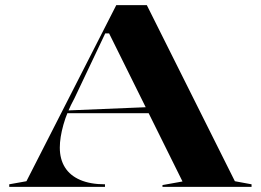

<svg xmlns="http://www.w3.org/2000/svg" viewBox="-20 -728 1016 748"><path d="M16 0V-10L83 -22L433 -708H552L895 -22L960 -10V0H613V-7L691 -21L405 -598H390L270 -345Q241 -292 227 -242Q213 -192 213 -153Q213 -108 233 -76Q253 -44 292.5 -27Q332 -10 389 -10V0ZM226 -287V-297L565 -311V-287Z"/></svg>

Font: Kalnia SemiExpanded Medium
Style: Regular
Weight: 500
Width: 6
Designer: Frida Medrano
Foundry: Frida Medrano
Version: Version 1.105